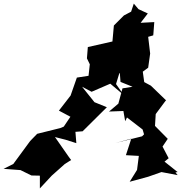

<svg xmlns="http://www.w3.org/2000/svg" viewBox="-95 -910 1032 1069"><path d="M558 -570 568 -557 576 -454 643 -427 587 -418 564 -333 512 -289 592 -292 602 -235 612 -256 699 -189 707 -162 696 -151 548 -114 636 -138 606 -46 678 -42 668 36 627 102 730 74 804 48 894 65 882 50 894 48 821 -10 844 -29 810 -94 839 -137 768 -209 772 -275 827 -349 830 -351 745 -433 708 -453 700 -511 730 -533 741 -612 730 -705 758 -713 759 -721 764 -787 688 -783 728 -835 676 -859 650 -890 635 -845 595 -824 539 -768 531 -679 394 -648 389 -585 405 -552 398 -488 333 -478 298 -378 233 -294 297 -260 260 -205 241 -197 112 -165 73 -125 -21 3 -75 30 19 37 80 67 127 68V139L193 68L266 3L301 -19L287 -38L211 -147L270 -132L330 -113L325 -176L365 -179C410 -224 455 -268 500 -313L431 -341L362 -427L415 -399L519 -444L594 -381L551 -442L569 -501L638 -558L584 -629L627 -715L559 -601L594 -592Z"/></svg>

Font: Hussar Lance
Style: ExBdObl
Weight: 700
Foundry: Cannot Into Space Fonts, PlusOne Fonts
Version: Version 2.270